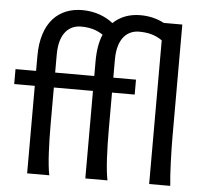

<svg xmlns="http://www.w3.org/2000/svg" viewBox="-54 -849 980 907"><g transform="rotate(5 435.5 -395.5)"><path d="M776.4 -764.2H688.5C656.2 -781.2 618.2 -791 576.2 -791C524.9 -791 480.5 -774.9 446.8 -742.2C409.2 -772.5 357.4 -791 300.3 -791C189.9 -791 107.4 -717.8 107.4 -556.6V-485.8H9.8V-415H107.4V0H212.4C201.7 -51.3 197.8 -147 197.8 -241.7V-415H383.3V0H488.3C477.5 -51.3 473.6 -147 473.6 -241.7V-415H581.1V-485.8H473.6V-571.3C473.6 -678.2 525.4 -712.9 576.2 -712.9C616.7 -712.9 652.3 -705.1 686 -681.2V0H786.1C779.8 -53.2 776.4 -168.9 776.4 -231.9ZM197.8 -485.8V-571.3C197.8 -678.2 249.5 -712.9 300.3 -712.9C338.9 -712.9 373 -705.6 405.3 -683.6C390.6 -649.9 383.3 -607.4 383.3 -556.6V-485.8Z"/></g></svg>

Font: Andika
Style: Regular
Weight: 400
Designer: Victor Gaultney, Annie Olsen, Julie Remington, Don Collingsworth, Eric Hays
Foundry: SIL International
Version: Version 1.000